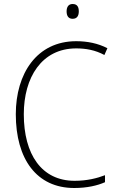

<svg xmlns="http://www.w3.org/2000/svg" viewBox="-20 -930 586 960"><path d="M343 -910C321 -910 313 -893 313 -873C313 -851 322 -836 343 -836C365 -836 374 -851 374 -873C374 -894 367 -910 343 -910ZM361 -688C408 -688 456 -680 502 -655L517 -689C470 -713 418 -724 361 -724C164 -724 59 -562 59 -359C59 -135 163 10 351 10C415 10 467 -2 505 -19V-54C466 -39 416 -26 353 -26C188 -26 99 -158 99 -359C99 -542 188 -688 361 -688Z"/></svg>

Font: Noto Sans Thai Looped SemiCondensed ExtraLight
Style: Regular
Weight: 200
Width: 4
Designer: Sasikarn Vongin, Ben Mitchell
Foundry: The Fontpad Ltd
Version: Version 1.001